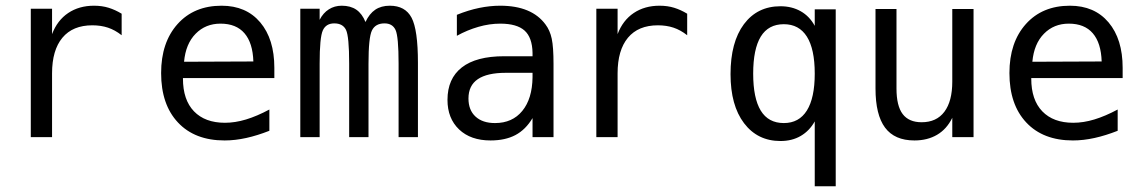

<svg xmlns="http://www.w3.org/2000/svg" viewBox="-20 -485 4040 679"><path d="M410.2 -360.4Q386.7 -378.9 361.8 -387.2Q336.9 -395.5 306.6 -395.5Q237.3 -395.5 200.7 -351.6Q164.1 -307.6 164.1 -225.6V0H88.9V-454.1H164.1V-364.3Q182.6 -413.1 221.2 -439Q259.8 -464.8 312.5 -464.8Q340.8 -464.8 364.3 -457.5Q387.7 -450.2 410.2 -436.5Z M950.2 -245.1V-209H627V-207Q627 -131.8 666 -91.3Q705.1 -50.8 775.4 -50.8Q811.5 -50.8 850.1 -62.5Q888.7 -74.2 932.6 -97.7V-22.5Q890.6 -5.9 851.1 2.9Q811.5 11.7 774.4 11.7Q668.9 11.7 609.4 -51.8Q549.8 -115.2 549.8 -226.6Q549.8 -335 607.9 -399.9Q666 -464.8 763.7 -464.8Q850.6 -464.8 900.4 -405.8Q950.2 -346.7 950.2 -245.1ZM876 -267.6Q874 -333 844.7 -367.2Q815.4 -401.4 759.8 -401.4Q707 -401.4 671.9 -365.7Q636.7 -330.1 630.9 -266.6Z M1272.5 -407.2Q1286.1 -436.5 1307.1 -450.7Q1328.1 -464.8 1358.4 -464.8Q1413.1 -464.8 1435.5 -422.4Q1458 -379.9 1458 -262.7V0H1389.6V-259.8Q1389.6 -355.5 1378.9 -378.9Q1368.2 -402.3 1339.8 -402.3Q1307.6 -402.3 1295.4 -377.4Q1283.2 -352.5 1283.2 -259.8V0H1214.8V-259.8Q1214.8 -356.4 1203.6 -379.4Q1192.4 -402.3 1162.1 -402.3Q1132.8 -402.3 1121.6 -377.4Q1110.4 -352.5 1110.4 -259.8V0H1042V-454.1H1110.4V-415Q1123 -439.5 1143.1 -452.1Q1163.1 -464.8 1188.5 -464.8Q1219.7 -464.8 1240.2 -450.7Q1260.7 -436.5 1272.5 -407.2Z M1768.6 -227.5Q1703.1 -227.5 1669.9 -205.1Q1636.7 -182.6 1636.7 -136.7Q1636.7 -95.7 1661.6 -72.8Q1686.5 -49.8 1730.5 -49.8Q1792 -49.8 1827.1 -92.8Q1862.3 -135.7 1863.3 -211.9V-227.5ZM1937.5 -258.8V0H1863.3V-67.4Q1838.9 -26.4 1802.7 -7.3Q1766.6 11.7 1714.8 11.7Q1644.5 11.7 1603.5 -27.3Q1562.5 -66.4 1562.5 -131.8Q1562.5 -207 1613.3 -246.6Q1664.1 -286.1 1762.7 -286.1H1863.3V-297.9Q1862.3 -352.5 1835 -377Q1807.6 -401.4 1749 -401.4Q1710.9 -401.4 1671.9 -390.1Q1632.8 -378.9 1595.7 -358.4V-432.6Q1636.7 -449.2 1674.8 -457Q1712.9 -464.8 1749 -464.8Q1804.7 -464.8 1844.7 -448.2Q1884.8 -431.6 1909.2 -398.4Q1924.8 -377.9 1931.2 -348.1Q1937.5 -318.4 1937.5 -258.8Z M2410.2 -360.4Q2386.7 -378.9 2361.8 -387.2Q2336.9 -395.5 2306.6 -395.5Q2237.3 -395.5 2200.7 -351.6Q2164.1 -307.6 2164.1 -225.6V0H2088.9V-454.1H2164.1V-364.3Q2182.6 -413.1 2221.2 -439Q2259.8 -464.8 2312.5 -464.8Q2340.8 -464.8 2364.3 -457.5Q2387.7 -450.2 2410.2 -436.5Z M2643.6 -224.6Q2643.6 -137.7 2670.4 -93.8Q2697.3 -49.8 2752 -49.8Q2805.7 -49.8 2833.5 -94.2Q2861.3 -138.7 2861.3 -224.6Q2861.3 -311.5 2833.5 -355.5Q2805.7 -399.4 2752 -399.4Q2697.3 -399.4 2670.4 -355.5Q2643.6 -311.5 2643.6 -224.6ZM2861.3 -55.7Q2842.8 -22.5 2812 -4.4Q2781.2 13.7 2740.2 13.7Q2659.2 13.7 2611.3 -49.3Q2563.5 -112.3 2563.5 -222.7Q2563.5 -335.9 2610.8 -399.4Q2658.2 -462.9 2740.2 -462.9Q2780.3 -462.9 2811.5 -445.3Q2842.8 -427.7 2861.3 -393.6V-452.1H2935.5V173.8H2861.3Z M3076.2 -171.9V-453.1H3150.4V-171.9Q3150.4 -110.4 3172.4 -81.5Q3194.3 -52.7 3239.3 -52.7Q3292 -52.7 3319.8 -89.8Q3347.7 -127 3347.7 -196.3V-453.1H3422.9V0H3347.7V-68.4Q3328.1 -28.3 3293.9 -8.3Q3259.8 11.7 3213.9 11.7Q3143.6 11.7 3109.9 -33.7Q3076.2 -79.1 3076.2 -171.9Z M3950.2 -245.1V-209H3627V-207Q3627 -131.8 3666 -91.3Q3705.1 -50.8 3775.4 -50.8Q3811.5 -50.8 3850.1 -62.5Q3888.7 -74.2 3932.6 -97.7V-22.5Q3890.6 -5.9 3851.1 2.9Q3811.5 11.7 3774.4 11.7Q3668.9 11.7 3609.4 -51.8Q3549.8 -115.2 3549.8 -226.6Q3549.8 -335 3607.9 -399.9Q3666 -464.8 3763.7 -464.8Q3850.6 -464.8 3900.4 -405.8Q3950.2 -346.7 3950.2 -245.1ZM3876 -267.6Q3874 -333 3844.7 -367.2Q3815.4 -401.4 3759.8 -401.4Q3707 -401.4 3671.9 -365.7Q3636.7 -330.1 3630.9 -266.6Z"/></svg>

Font: BabelStone Flags PUA
Style: Regular
Weight: 400
Designer: Andrew West
Foundry: BabelStone
Version: Version 4.12